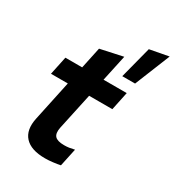

<svg xmlns="http://www.w3.org/2000/svg" viewBox="-194 -921 947 1041"><g transform="rotate(30 279.5 -401.0)"><path d="M249.3 6.9Q161.5 6.9 122.8 -35.2Q84.1 -77.3 100.7 -155.5L154.1 -406.5H48.8L72.9 -521H177.9L206.3 -654.5L347 -684.9L311.7 -521H456.9L432.9 -406.5H287.6L238.4 -177.9Q230.8 -139.9 246 -123.2Q261.2 -106.5 303.8 -106.5Q319.9 -106.5 334.7 -108.6Q349.5 -110.8 367.5 -115.1L343.8 -3.6Q325.6 0.4 299 3.6Q272.3 6.9 249.3 6.9ZM390.1 -588.4 441.5 -787 559.4 -809.2 470.2 -588.4Z"/></g></svg>

Font: Red Hat Display
Style: Italic
Weight: 300
Italic angle: -12°
Designer: Pentagram, MCKL
Foundry: Pentagram, MCKL
Version: Version 1.023